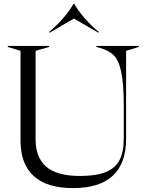

<svg xmlns="http://www.w3.org/2000/svg" viewBox="-20 -947 750 982"><path d="M85 -228V-687L20 -707V-712H232V-707L162 -687V-234Q162 -141 217 -94Q272 -47 389 -47Q472 -47 521 -67Q570 -87 591.5 -128.5Q613 -170 613 -238V-405Q613 -519 600 -579.5Q587 -640 561 -665Q535 -690 488 -703L473 -707V-712H690V-707L625 -687V-238Q625 15 353 15Q220 15 152.5 -46.5Q85 -108 85 -228ZM234 -780 231 -783Q273 -819 306 -857.5Q339 -896 355 -927H360Q379 -893 412.5 -854.5Q446 -816 486 -783L483 -780L358 -852Z"/></svg>

Font: Nyght Serif Light
Style: Regular
Weight: 300
Designer: Maksym Kobuzan
Version: Version 0.410